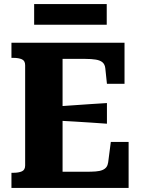

<svg xmlns="http://www.w3.org/2000/svg" viewBox="-20 -919 694 939"><path d="M609 -225V0H36V-74H46Q71 -74 87 -81Q103 -88 103 -110V-600Q103 -622 87 -629Q71 -636 46 -636H36V-710H589V-509H503L495 -585Q493 -604 481.5 -614Q470 -624 448.5 -627.5Q427 -631 396 -631H286V-79H399Q428 -79 448 -80.5Q468 -82 481 -87.5Q494 -93 500.5 -102Q507 -111 509 -125L522 -225ZM265 -399Q305 -402 344.5 -404.5Q384 -407 424 -410Q464 -413 503 -415V-314Q464 -317 424 -319.5Q384 -322 344.5 -324.5Q305 -327 265 -329ZM147 -899H502V-798H147Z"/></svg>

Font: Roboto Serif SemiCondensed
Style: Bold
Weight: 700
Width: 4
Designer: Greg Gazdowicz
Foundry: Commercial Type
Version: Version 1.007